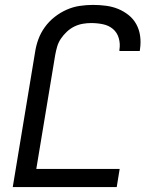

<svg xmlns="http://www.w3.org/2000/svg" viewBox="-20 -763 640 783"><path d="M32 0 123 -550Q127 -577 136.5 -603Q146 -629 163 -652.5Q180 -676 203 -694Q226 -712 252 -723.5Q278 -735 305.5 -739Q333 -743 359 -743Q386 -743 412.5 -739.5Q439 -736 462 -726.5Q485 -717 504.5 -701.5Q524 -686 536 -664Q548 -642 551.5 -616Q555 -590 551 -563L550 -555H467V-560Q471 -584 464.5 -607Q458 -630 441 -644.5Q424 -659 400.5 -664Q377 -669 352 -669Q335 -669 317.5 -666Q300 -663 283.5 -655Q267 -647 253 -634Q239 -621 228.5 -605.5Q218 -590 213 -572.5Q208 -555 205 -538L128 -74H468L456 0Z"/></svg>

Font: Iosevka Extended
Style: Italic
Weight: 400
Width: 7
Italic angle: -9°
Monospace: yes
Designer: Belleve Invis
Foundry: Belleve Invis
Version: Version 32.5.0; ttfautohint (v1.8.4)